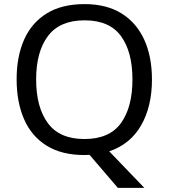

<svg xmlns="http://www.w3.org/2000/svg" viewBox="-20 -745 821 935"><path d="M720 -358Q720 -227 667.5 -135Q615 -43 512 -8L683 170H554L416 9Q410 9 403.5 9.5Q397 10 391 10Q280 10 206.5 -36Q133 -82 97 -165Q61 -248 61 -359Q61 -469 97 -551Q133 -633 206.5 -679Q280 -725 392 -725Q499 -725 572 -679.5Q645 -634 682.5 -551.5Q720 -469 720 -358ZM156 -358Q156 -223 213 -145.5Q270 -68 391 -68Q513 -68 569 -145.5Q625 -223 625 -358Q625 -493 569 -569.5Q513 -646 392 -646Q271 -646 213.5 -569.5Q156 -493 156 -358Z"/></svg>

Font: Noto Sans Yi
Style: Regular
Weight: 400
Designer: Monotype Design Team
Foundry: Monotype Imaging Inc.
Version: Version 2.002; ttfautohint (v1.8.4.7-5d5b)